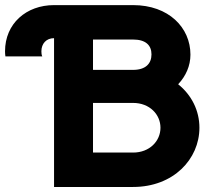

<svg xmlns="http://www.w3.org/2000/svg" viewBox="-20 -743 845 763"><path d="M194.8 0H508.8C669.4 0 772.5 -110.8 772.5 -235.4C772.5 -303.2 741.7 -365.2 688 -408.2C718.3 -440.4 736.8 -481 736.8 -525.9C736.8 -633.3 650.4 -722.7 508.8 -722.7H194.8C84.5 -722.7 0 -649.4 0 -539.1C0 -532.2 0.5 -525.9 1.5 -519H147.9C145 -525.4 144.5 -531.7 144.5 -539.1C144.5 -569.8 164.1 -591.3 194.8 -591.3ZM349.6 -465.3V-585.9H508.8C558.6 -585.9 582 -563.5 582 -526.9C582 -490.2 558.6 -465.3 508.8 -465.3ZM349.6 -136.7V-334H508.8C574.7 -334 617.7 -288.1 617.7 -235.4C617.7 -182.6 574.7 -136.7 508.8 -136.7Z"/></svg>

Font: Giphurs ExtraBold
Style: Regular
Weight: 800
Version: Version 1.000